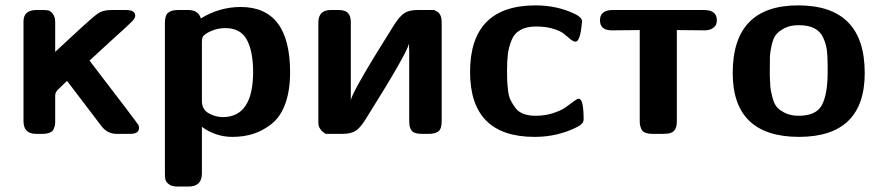

<svg xmlns="http://www.w3.org/2000/svg" viewBox="-20 -495 3249 710"><path d="M66.9 -46.9V-413.1V-414.1Q65.9 -458 115.2 -458H137.2Q150.4 -458 158.2 -456.5Q166 -455.1 175 -444.1Q184.1 -433.1 184.1 -413.1V-303.2Q210 -327.1 251 -365.2Q326.2 -435.1 344 -446.5Q361.8 -458 393.1 -458H445.8Q480 -458 480 -437V-436Q480 -428.2 469 -416.5Q458 -404.8 394 -347.2Q345.2 -302.2 311 -271Q485.8 -43 492.2 -32.2Q494.1 -27.3 494.1 -22Q494.1 0 460.9 0H411.1Q377 0 355 -28.8L228 -195.8Q222.2 -190.9 215.1 -183.8Q208 -176.8 205.1 -173.8Q202.1 -170.9 197.5 -166.5Q192.9 -162.1 191.4 -160.6Q189.9 -159.2 188 -155.5Q186 -151.9 185.5 -150.9Q185.1 -149.9 184.6 -146Q184.1 -142.1 184.1 -140.1Q184.1 -138.2 184.1 -132.8V-46.9Q184.1 -38.1 183.1 -32.5Q182.1 -26.9 178.5 -17.8Q174.8 -8.8 163.8 -4.4Q152.8 0 136.2 0H113.8Q66.9 0 66.9 -46.9Z M589.8 147V-410.2Q589.8 -438 601.8 -448Q613.8 -458 638.7 -458H675.8Q713.9 -458 722.7 -426.8Q790.5 -468.8 869.6 -469.2Q1052.7 -469.2 1052.7 -228Q1052.7 -159.2 1034.7 -110.6Q1016.6 -62 984.1 -36.6Q951.7 -11.2 916.3 0Q880.9 11.2 838.9 11.2Q777.8 11.2 726.6 -25.9V146Q726.6 194.8 677.7 194.8H635.7Q615.7 194.8 604.7 186.5Q593.8 178.2 591.8 169.2Q589.8 160.2 589.8 147ZM726.6 -122.1Q726.6 -89.8 752.2 -75.9Q777.8 -62 803.7 -62Q915.5 -62 916 -228Q916 -305.2 892.8 -348.1Q869.6 -391.1 813 -391.1Q786.1 -391.1 761.5 -380.6Q736.8 -370.1 730 -358.9Q727.1 -354 726.6 -341.8Z M1157.2 -51.8V-411.1Q1157.2 -458 1203.1 -458H1231.4Q1257.3 -458 1267.3 -446.5Q1277.3 -435.1 1277.3 -412.1V-125Q1286.1 -163.1 1438.5 -404.8Q1458.5 -435.5 1475.8 -446.8Q1493.2 -458 1524.4 -458H1586.4Q1587.4 -456.1 1594.5 -453.1Q1601.6 -450.2 1607.4 -440.7Q1613.3 -431.2 1613.3 -411.1V-45.9Q1613.3 -18.1 1600.8 -9Q1588.4 0 1566.4 0H1540.5Q1524.4 0 1513.9 -3.9Q1503.4 -7.8 1499.3 -16.4Q1495.1 -24.9 1494.1 -32Q1493.2 -39.1 1493.2 -49.8V-304.2Q1493.2 -309.1 1492.7 -318.6Q1492.2 -328.1 1492.2 -333Q1483.4 -294.9 1331.5 -53.2Q1311.5 -21 1293.9 -10.5Q1276.4 0 1246.1 0H1184.6Q1171.4 -7.8 1165.3 -16.4Q1159.2 -24.9 1158.2 -31.2Q1157.2 -37.6 1157.2 -51.8Z M1718.3 -229Q1718.3 -475.1 1960.9 -475.1Q2042 -475.1 2108.9 -441.9Q2131.8 -429.7 2132.3 -417Q2126.5 -340.8 2107.9 -340.8Q2101.1 -340.8 2090.1 -349.4Q2079.1 -357.9 2066.7 -368.9Q2054.2 -379.9 2026.6 -388.4Q1999 -397 1961.9 -397Q1926.8 -397 1904.1 -384Q1881.3 -371.1 1871.3 -345.5Q1861.3 -319.8 1858.2 -295.9Q1855 -272 1855 -235.8Q1855 -211.9 1855.5 -198.5Q1856 -185.1 1858.6 -161.6Q1861.3 -138.2 1868.2 -124.5Q1875 -110.8 1886 -95.9Q1897 -81.1 1916 -74Q1935.1 -66.9 1960 -66.9Q1996.1 -66.9 2026.1 -76.9Q2056.2 -86.9 2072 -98.4Q2087.9 -109.9 2101.1 -119.9Q2114.3 -129.9 2120.1 -129.9Q2138.2 -129.9 2138.2 -53.2Q2138.2 -38.1 2117.2 -26.9Q2043.9 11.2 1957 11.2Q1718.3 11.2 1718.3 -229Z M2198.7 -419.9Q2198.7 -458 2246.1 -458H2583Q2630.9 -458 2630.9 -419.9Q2630.9 -413.1 2628.4 -405.5Q2626 -397.9 2615 -390.4Q2604 -382.8 2585.9 -382.8Q2502.9 -383.8 2482.9 -383.8V-51.8Q2482.9 -38.6 2481.9 -31.7Q2481 -24.9 2476.3 -16.4Q2471.7 -7.8 2461.2 -3.9Q2450.7 0 2433.1 0H2395Q2377 0 2366 -4.4Q2355 -8.8 2351.3 -18.3Q2347.7 -27.8 2346.7 -33.4Q2345.7 -39.1 2345.7 -47.9V-383.8Q2325.7 -383.8 2242.7 -382.8Q2198.7 -382.8 2198.7 -419.9Z M2689.5 -225.1Q2689.5 -475.1 2931.6 -475.1Q3177.7 -475.1 3177.7 -225.1Q3177.7 10.7 2934.6 11.2Q2689.5 10.7 2689.5 -225.1ZM2826.7 -213.9Q2827.6 -188 2828.6 -175Q2829.6 -162.1 2835.7 -137.5Q2841.8 -112.8 2851.8 -100.3Q2861.8 -87.9 2882.8 -77.4Q2903.8 -66.9 2933.6 -66.9Q2998.5 -66.9 3019.5 -106.9Q3040.5 -147 3040.5 -227.1V-253.9Q3040.5 -288.1 3037.6 -310.1Q3034.7 -332 3024.2 -355.5Q3013.7 -378.9 2991.2 -390.4Q2968.8 -401.9 2933.6 -401.9Q2902.8 -401.9 2881.3 -390.9Q2859.9 -379.9 2849.4 -366.5Q2838.9 -353 2833.3 -326.9Q2827.6 -300.8 2827.1 -285.9Q2826.7 -271 2826.7 -242.2Z"/></svg>

Font: CMU Sans Serif
Style: Bold
Weight: 700
Version: Version 0.7.0